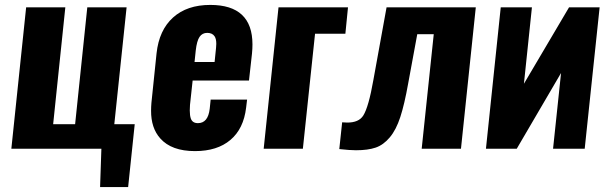

<svg xmlns="http://www.w3.org/2000/svg" viewBox="-20 -608 2486 785"><path d="M389.2 156.7 394.5 0H26.4L86.9 -578.1H247.1L197.3 -100.1H287.1L336.9 -578.1H497.6L447.3 -100.1H530.8L503.9 156.7Z M775.4 -354.5H857.4L863.3 -412.1Q864.3 -420.9 864.3 -428.7Q864.3 -449.2 857.4 -459.5Q848.1 -473.6 827.1 -473.6Q807.1 -473.6 795.9 -457.3Q784.7 -440.9 780.3 -401.4ZM777.3 9.8Q681.2 9.8 635.3 -42Q597.2 -84.5 597.7 -155.8Q597.7 -170.9 599.1 -187.5L620.1 -390.1Q630.4 -484.9 687.5 -536.4Q744.6 -587.9 839.8 -587.9Q1012.2 -587.9 1012.2 -426.3Q1012.2 -408.7 1010.3 -389.2L998 -278.8H767.6L756.8 -179.2Q755.9 -167 755.9 -156.2Q755.9 -135.7 760.3 -123Q767.1 -104.5 789.1 -104.5Q830.6 -104.5 837.4 -163.1L841.3 -200.7H990.2L986.3 -168Q976.1 -81.5 922.1 -35.9Q868.2 9.8 777.3 9.8Z M1058.1 0 1118.7 -578.1H1402.8L1392.1 -470.2H1268.1L1218.3 0Z M1367.2 1.5 1378.9 -107.9Q1389.6 -106.9 1398.9 -106.9Q1446.8 -106.4 1465.3 -135.7Q1487.3 -170.9 1506.8 -282.2L1560.5 -578.1H1925.3L1864.7 0H1704.1L1753.4 -468.3H1686L1648.9 -267.1Q1633.8 -182.1 1616.7 -129.6Q1599.6 -77.1 1573.7 -46.4Q1547.9 -15.6 1516.1 -4.6Q1484.4 6.3 1435.5 6.3Q1409.7 6.3 1367.2 1.5Z M1966.8 0 2027.3 -578.1H2154.8L2122.1 -265.6L2306.6 -578.1H2431.6L2370.6 0H2241.2L2273.9 -309.6L2092.8 0Z"/></svg>

Font: Oswald
Style: Bold
Weight: 700
Designer: Vernon Adams
Foundry: Vernon Adams
Version: 3.0; ttfautohint (v0.94.23-7a4d-dirty) -l 8 -r 50 -G 200 -x 